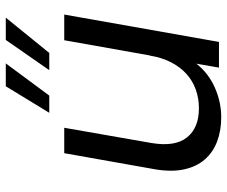

<svg xmlns="http://www.w3.org/2000/svg" viewBox="-82 -714 803 680"><g transform="rotate(-90 320.0 -373.5)"><path d="M512 0H421L435 -80Q401 -37 350 -14.5Q299 8 245 8Q198 8 159.5 -6.5Q121 -21 95.5 -50.5Q70 -80 60.5 -124Q51 -168 61 -227L118 -548H208L154 -239Q140 -155 174 -113Q208 -71 277 -71Q312 -71 343 -82Q374 -93 398.5 -115Q423 -137 440 -170Q457 -203 464 -247V-244L518 -548H609ZM436 -755 322 -601H261L355 -755ZM598 -755 473 -601H412L519 -755Z"/></g></svg>

Font: SVN-Poppins
Style: Italic
Weight: 400
Italic angle: -10°
Designer: Ninad Kale (Devanagari), Jonny Pinhorn (Latin)
Foundry: Indian Type Foundry
Version: Version 3.002 2017; ttfautohint (v1.8.3)